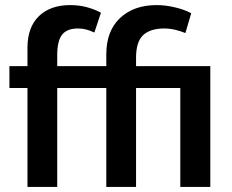

<svg xmlns="http://www.w3.org/2000/svg" viewBox="-20 -735 913 755"><path d="M256 -715Q290 -715 320.5 -707Q351 -699 377 -685L351 -607Q334 -615 319 -619Q304 -623 286 -623Q244 -623 224.5 -599Q205 -575 205 -518V-475H398V-522Q398 -613 452 -664Q506 -715 596 -715Q631 -715 668.5 -706Q706 -697 732 -683L709 -605Q690 -613 668.5 -618Q647 -623 626 -623Q571 -623 543 -597Q515 -571 515 -508V-475H807V0H689V-389H515V0H398V-389H205V0H88V-389H17V-475H88V-547Q88 -628 133 -671.5Q178 -715 256 -715Z"/></svg>

Font: Mukta Vaani SemiBold
Style: Regular
Weight: 600
Designer: Noopur Datye, Girish Dalvi, Yashodeep Gholap, Pallavi Karambelkar
Foundry: Ek Type
Version: Version 2.538;PS 1.000;hotconv 16.6.51;makeotf.lib2.5.65220;